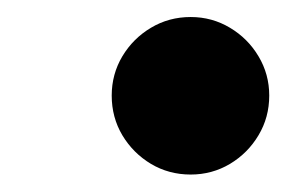

<svg xmlns="http://www.w3.org/2000/svg" viewBox="-20 -540 328 220"><path d="M198.5 -340Q173.5 -340 153 -352.2Q132.5 -364.5 120.2 -385Q108 -405.5 108 -430.5Q108 -455 120.2 -475.5Q132.5 -496 153 -508.2Q173.5 -520.5 198.5 -520.5Q223 -520.5 243.5 -508.2Q264 -496 276.2 -475.5Q288.5 -455 288.5 -430.5Q288.5 -405.5 276.2 -385Q264 -364.5 243.5 -352.2Q223 -340 198.5 -340Z"/></svg>

Font: Bodoni Moda 9pt
Style: Bold Italic
Weight: 700
Italic angle: -13°
Designer: Owen Earl
Foundry: indestructible type
Version: Version 2.004